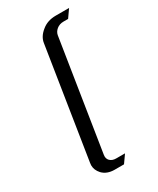

<svg xmlns="http://www.w3.org/2000/svg" viewBox="-152 -520 547 664"><g transform="rotate(-30 122.0 -187.5)"><path d="M38.1 40.5Q38.1 37.6 39.1 30.8L107.9 -407.2Q111.3 -431.6 134.8 -450.2Q157.2 -469.2 190.9 -469.2H244.1L222.2 -438H204.1Q187.5 -438 176.3 -428.7Q165.5 -419.9 163.1 -407.2L94.2 30.8Q91.8 45.4 100.6 54.2Q109.4 63 125 63H160.2L138.2 94.2H101.1Q70.3 94.2 52.7 75.7Q38.1 59.6 38.1 40.5Z"/></g></svg>

Font: Hhenum
Style: Italic
Weight: 400
Designer: T. Christopher White
Version: Version 1.0